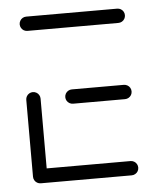

<svg xmlns="http://www.w3.org/2000/svg" viewBox="-44 -557 481 595"><g transform="rotate(-5 197.0 -259.5)"><path d="M37 -22.2V-261.5Q37 -267.4 40 -272.6Q43 -277.8 48.1 -280.7Q53.3 -283.7 59.3 -283.7Q65.2 -283.7 70.4 -280.7Q75.6 -277.8 78.5 -272.6Q81.5 -267.4 81.5 -261.5V-22.2ZM364.4 -22.2Q364.4 -16.3 361.5 -11.1Q358.5 -5.9 353.3 -3Q348.1 0 342.2 0H59.3Q53.3 0 48.1 -3Q43 -5.9 40 -11.1Q37 -16.3 37 -22.2Q37 -28.1 40 -33.3Q43 -38.5 48.1 -41.5Q53.3 -44.4 59.3 -44.4H342.2Q348.1 -44.4 353.3 -41.5Q358.5 -38.5 361.5 -33.3Q364.4 -28.1 364.4 -22.2ZM158.1 -259.3Q158.1 -265.2 161.1 -270.4Q164.1 -275.6 169.3 -278.5Q174.4 -281.5 180.4 -281.5H342.2Q348.1 -281.5 353.3 -278.5Q358.5 -275.6 361.5 -270.4Q364.4 -265.2 364.4 -259.3Q364.4 -253.3 361.5 -248.1Q358.5 -243 353.3 -240Q348.1 -237 342.2 -237H180.4Q174.4 -237 169.3 -240Q164.1 -243 161.1 -248.1Q158.1 -253.3 158.1 -259.3ZM37 -496.3Q37 -502.2 40 -507.4Q43 -512.6 48.1 -515.6Q53.3 -518.5 59.3 -518.5H342.2Q348.1 -518.5 353.3 -515.6Q358.5 -512.6 361.5 -507.4Q364.4 -502.2 364.4 -496.3Q364.4 -490.4 361.5 -485.2Q358.5 -480 353.3 -477Q348.1 -474.1 342.2 -474.1H59.3Q53.3 -474.1 48.1 -477Q43 -480 40 -485.2Q37 -490.4 37 -496.3Z"/></g></svg>

Font: 26F Galaxy Sans
Style: Regular
Weight: 400
Designer: C₂₉H₂₅N₃O₅
Version: Version 1.100;FEAKit 1.0